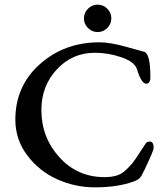

<svg xmlns="http://www.w3.org/2000/svg" viewBox="-20 -790 717 826"><path d="M358.5 -752.5Q376 -770 400 -770Q424 -770 441.5 -752.5Q459 -735 459 -711Q459 -687 441.5 -669.5Q424 -652 400 -652Q376 -652 358.5 -669.5Q341 -687 341 -711Q341 -735 358.5 -752.5ZM408 -608Q454 -608 525 -588Q596 -568 597 -568Q627 -565 627 -458Q627 -430 609 -430Q588 -430 569 -493Q559 -524 502.5 -543.5Q446 -563 388 -563Q291 -563 224.5 -491.5Q158 -420 158 -317Q158 -199 235.5 -113.5Q313 -28 430 -28Q459 -28 481 -34.5Q503 -41 521.5 -58.5Q540 -76 550 -88.5Q560 -101 579 -130.5Q598 -160 607 -173Q612 -181 625 -181Q641 -181 641 -153Q641 -142 601 -58Q589 -32 581 -24Q573 -16 555 -9Q484 16 389 16Q303 16 225.5 -19Q148 -54 97 -122Q46 -190 46 -275Q46 -420 151.5 -514Q257 -608 408 -608Z"/></svg>

Font: EB Garamond 08
Style: Regular
Weight: 400
Version: Version 0.016 ; ttfautohint (v1.5)